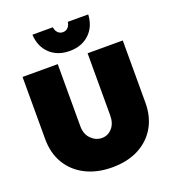

<svg xmlns="http://www.w3.org/2000/svg" viewBox="-164 -1050 1070 1190"><g transform="rotate(-20 370.5 -455.0)"><path d="M272 -291Q272 -239 303 -208Q334 -177 374 -177Q414 -177 441.5 -208Q469 -239 469 -291V-701H701V-291Q701 -198 660.5 -129Q620 -60 546.5 -22Q473 16 373 16Q273 16 198 -22Q123 -60 81.5 -129Q40 -198 40 -291V-701H272ZM322 -926Q324 -904 337.5 -890Q351 -876 371 -876Q391 -876 404.5 -890Q418 -904 420 -926H555Q551 -847 501 -799.5Q451 -752 371 -752Q291 -752 241 -799.5Q191 -847 187 -926Z"/></g></svg>

Font: Alexandria Black
Style: Regular
Weight: 900
Designer: Mohamed Gaber
Foundry: Kief Type Foundry
Version: Version 5.100